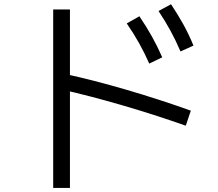

<svg xmlns="http://www.w3.org/2000/svg" viewBox="-20 -832 1040 918"><path d="M693.6 -528Q671 -579 645.3 -625.1Q619.6 -671.3 586 -720L646.4 -754.3Q679.7 -705.3 706 -658.2Q732.4 -611 755.7 -558ZM843 -586Q821 -637.6 795.6 -684.1Q770.3 -730.6 738 -779.3L797.7 -811.7Q830.4 -762.7 856.7 -715.2Q883 -667.7 905 -614ZM868.3 -231Q713.3 -285.6 558.8 -330.3Q404.3 -375 267 -406L286.3 -479.4Q429 -448.4 586 -402.4Q743 -356.4 892.4 -303ZM234.3 66.7V-786.7H314.4V66.7Z"/></svg>

Font: M PLUS 2 Thin
Style: Regular
Weight: 100
Designer: Coji Morishita
Foundry: UNDERFOREST DESIGN
Version: Version 1.001